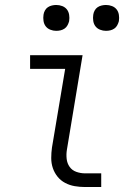

<svg xmlns="http://www.w3.org/2000/svg" viewBox="-20 -752 540 772"><path d="M322 0Q301 0 280.5 -3.5Q260 -7 242 -16.5Q224 -26 211.5 -41.5Q199 -57 192.5 -76Q186 -95 186 -116.5Q186 -138 189 -159L242 -475H101V-530H312L249 -150Q246 -132 248 -113.5Q250 -95 260 -81Q270 -67 287 -61Q304 -55 322 -55H387V0ZM406 -628Q394 -628 382.5 -632.5Q371 -637 364 -646Q357 -655 355 -667.5Q353 -680 355 -693Q356 -701 360.5 -709.5Q365 -718 372.5 -723Q380 -728 389 -730Q398 -732 406 -732Q419 -732 430.5 -727.5Q442 -723 449 -714Q456 -705 458 -692.5Q460 -680 458 -667Q456 -659 451.5 -650.5Q447 -642 439.5 -637Q432 -632 423.5 -630Q415 -628 406 -628ZM206 -628Q194 -628 182.5 -632.5Q171 -637 164 -646Q157 -655 155 -667.5Q153 -680 155 -693Q156 -701 160.5 -709.5Q165 -718 172.5 -723Q180 -728 189 -730Q198 -732 206 -732Q219 -732 230.5 -727.5Q242 -723 249 -714Q256 -705 258 -692.5Q260 -680 258 -667Q256 -659 251.5 -650.5Q247 -642 239.5 -637Q232 -632 223.5 -630Q215 -628 206 -628Z"/></svg>

Font: Iosevka Curly Slab LtObl
Style: Regular
Weight: 300
Italic angle: -9°
Monospace: yes
Designer: Belleve Invis
Foundry: Belleve Invis
Version: Version 11.0.0; ttfautohint (v1.8.3)